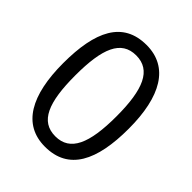

<svg xmlns="http://www.w3.org/2000/svg" viewBox="-204 -848 981 981"><g transform="rotate(45 286.0 -357.5)"><path d="M523 -358C523 -590 445 -725 285 -725C114 -725 49 -589 49 -358C49 -127 124 10 285 10C456 10 523 -127 523 -358ZM137 -358C137 -553 177 -650 285 -650C392 -650 434 -553 434 -358C434 -161 392 -65 285 -65C177 -65 137 -162 137 -358Z"/></g></svg>

Font: Noto Sans Miao
Style: Regular
Weight: 400
Designer: Monotype Design Team
Foundry: Monotype Imaging Inc.
Version: Version 2.003